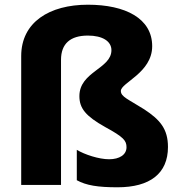

<svg xmlns="http://www.w3.org/2000/svg" viewBox="-20 -785 765 815"><path d="M626 -589C626 -707 512 -765 353 -765C190 -765 70 -691 70 -547V0H239V-531C239 -600 279 -634 353 -634C415 -634 453 -610 453 -572C453 -493 317 -481 317 -377C317 -325 344 -292 426 -246C505 -203 517 -188 517 -160C517 -128 487 -109 443 -109C400 -109 339 -129 306 -149V-20C346 2 395 10 479 10C616 10 693 -48 693 -161C693 -238 659 -277 592 -321C524 -364 493 -374 493 -399C493 -434 626 -476 626 -589Z"/></svg>

Font: Noto Sans Lao UI ExtBd
Style: Regular
Weight: 800
Designer: Monotype Design Team
Foundry: Monotype Imaging Inc.
Version: Version 2.000